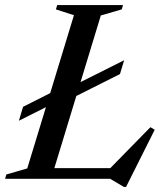

<svg xmlns="http://www.w3.org/2000/svg" viewBox="-33 -705 652 757"><path d="M364.5 -644 168.5 0H-13L-8 -17L74.5 -41L258.5 -645L187.5 -668L192.5 -685H452L447 -668ZM390.5 -30.5 560 -203.5 577 -193.5 464 32H455.5L401.5 0H106.5L121 -42H433ZM456.5 -467.5 440 -413 230 -307.5 184 -300.5 41.5 -229 58 -284 200 -355.5 245 -361.5Z"/></svg>

Font: Newsreader 36pt Medium
Style: Italic
Weight: 500
Italic angle: -17°
Designer: Hugues Gentile
Foundry: Production Type
Version: Version 1.003